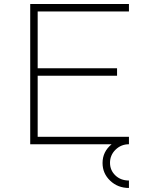

<svg xmlns="http://www.w3.org/2000/svg" viewBox="-20 -716 780 953"><path d="M167 -659V-377H561V-340H167V-37H620V0Q581 0 553.5 27Q526 54 526 92Q526 129 552.5 154.5Q579 180 620 180V217Q565 217 527 181Q489 145 489 93Q489 37 534 0H130V-696H620V-659Z"/></svg>

Font: Major Mono Display
Style: Regular
Weight: 400
Designer: Emre Parlak
Foundry: Emre Parlak
Version: Version 2.000; ttfautohint (v1.8) -l 8 -r 50 -G 200 -x 14 -D